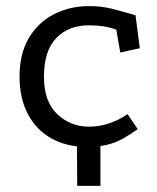

<svg xmlns="http://www.w3.org/2000/svg" viewBox="-20 -466 513 629"><path d="M233 143 232 0 309 -32V143ZM361 -369Q338 -377 317.5 -380Q297 -383 271 -383Q204 -383 164 -341Q124 -299 124 -215Q124 -133 167.5 -92Q211 -51 272 -51Q303 -51 335 -61Q367 -71 398 -92L431 -43Q406 -25 383 -12Q360 1 332 8Q304 15 262 15Q198 15 148.5 -12.5Q99 -40 71.5 -92Q44 -144 44 -215Q44 -290 74.5 -341.5Q105 -393 157 -419.5Q209 -446 272 -446Q312 -446 346 -437.5Q380 -429 424 -416L438 -308L374 -294Z"/></svg>

Font: Podkova
Style: Regular
Weight: 400
Designer: Ilya Yudin
Foundry: Cyreal (www.cyreal.org)
Version: Version 2.103